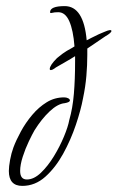

<svg xmlns="http://www.w3.org/2000/svg" viewBox="-20 -609 385 629"><path d="M53 0Q9 0 9 -49Q9 -63 13 -85Q17 -107 24 -126Q33 -150 48.5 -178.5Q64 -207 85.5 -232.5Q107 -258 133 -274Q159 -290 190 -290Q198 -290 203.5 -287Q209 -284 209 -280Q209 -274 192 -271Q169 -269 142.5 -244Q116 -219 93 -182Q86 -170 74.5 -146Q63 -122 54.5 -95.5Q46 -69 46 -49Q46 -21 68 -21Q91 -21 114 -43Q137 -65 156.5 -97Q176 -129 189.5 -161.5Q203 -194 207 -216Q218 -254 222 -301.5Q226 -349 226 -407V-425Q212 -416 196 -407Q180 -398 163 -388L159 -385Q152 -380 147.5 -379.5Q143 -379 143 -383Q143 -395 167 -419Q174 -425 185.5 -433.5Q197 -442 216 -452Q218 -453 220 -454.5Q222 -456 224 -457Q220 -510 207 -539.5Q194 -569 171 -569Q158 -569 151 -567Q144 -565 144 -569Q144 -589 192 -589Q254 -589 264 -477Q268 -479 279.5 -485Q291 -491 304 -497Q317 -503 323 -505Q344 -514 345 -508Q346 -502 325 -490L266 -450V-429Q266 -396 263 -360.5Q260 -325 252 -287Q245 -249 228.5 -200Q212 -151 187 -105.5Q162 -60 128.5 -30Q95 0 53 0Z"/></svg>

Font: Corinthia
Style: Regular
Weight: 400
Designer: Robert E. Leuschke
Foundry: Robert E. Leuschke
Version: Version 1.013; ttfautohint (v1.8.3)